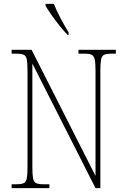

<svg xmlns="http://www.w3.org/2000/svg" viewBox="-20 -971 651 991"><path d="M40 0V-20H66Q91 -20 103 -26Q115 -32 118.5 -51Q122 -70 122 -108V-606Q122 -645 118.5 -663.5Q115 -682 103 -688Q91 -694 66 -694H40V-714H143L473 -63V-606Q473 -645 469 -663.5Q465 -682 453.5 -688Q442 -694 417 -694H385V-714H578V-694H554Q529 -694 517 -688Q505 -682 501.5 -663.5Q498 -645 498 -606V0H473L147 -643V-108Q147 -70 150.5 -51Q154 -32 166 -26Q178 -20 203 -20H235V0ZM329 -791Q311 -809 288 -837.5Q265 -866 245 -895Q225 -924 215 -941V-951H258Q271 -917 293.5 -875Q316 -833 334 -804V-791Z"/></svg>

Font: Noto Serif Condensed Thin
Style: Regular
Weight: 100
Width: 3
Designer: Monotype Design Team
Foundry: Monotype Imaging Inc.
Version: Version 2.013; ttfautohint (v1.8.4.7-5d5b)